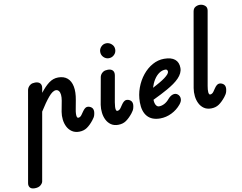

<svg xmlns="http://www.w3.org/2000/svg" viewBox="-152 -1106 2160 1714"><g transform="rotate(-10 928.5 -249.5)"><path d="M27.5 428.5Q-3.5 428.5 -15.8 412.8Q-28 397 -24 373.5L120.5 -447Q122 -455.5 129.2 -468.2Q136.5 -481 152 -490.8Q167.5 -500.5 193 -500.5Q223.5 -500.5 238 -484.5Q252.5 -468.5 247.5 -440.5L240.5 -399Q279 -449.5 318.2 -479.5Q357.5 -509.5 404 -509.5Q455.5 -509.5 486.8 -482.8Q518 -456 528 -405.5Q538 -355 524.5 -283L509.5 -202Q505 -179 504.5 -161.2Q504 -143.5 507.5 -133.8Q511 -124 518.5 -124Q528.5 -124 537 -129.8Q545.5 -135.5 551.5 -144.5L570.5 -171.5Q580.5 -186.5 591.8 -196.2Q603 -206 615 -206Q636 -206 652 -193.2Q668 -180.5 668 -154.5Q668 -142.5 662.8 -122.8Q657.5 -103 637.5 -79Q607.5 -41 577.2 -20.5Q547 0 505.5 0Q467.5 0 440.8 -18.2Q414 -36.5 399 -66Q384 -95.5 379.8 -131.2Q375.5 -167 381.5 -202L400 -301Q405 -330.5 402.8 -353Q400.5 -375.5 390.5 -388.2Q380.5 -401 364.5 -401Q335 -401 296.8 -355.5Q258.5 -310 211 -234L102.5 380.5Q99.5 396.5 80.8 412.5Q62 428.5 27.5 428.5Z M880.5 -600Q853.5 -600 833.5 -619.8Q813.5 -639.5 813.5 -668Q813.5 -695 833 -715.2Q852.5 -735.5 880.5 -735.5Q907 -735.5 928.2 -716.2Q949.5 -697 949.5 -668Q949.5 -639.5 929.2 -619.8Q909 -600 880.5 -600ZM859.5 0Q821.5 0 795.2 -18Q769 -36 754 -65.8Q739 -95.5 734.8 -131.2Q730.5 -167 736 -203L779.5 -446Q780.5 -455 787.8 -468Q795 -481 810.8 -490.8Q826.5 -500.5 853 -500.5Q883 -500.5 897 -484.2Q911 -468 906 -439.5L864 -203Q860 -180 859.2 -162Q858.5 -144 861.8 -134Q865 -124 872.5 -124Q882.5 -124 891 -129.8Q899.5 -135.5 905.5 -144.5L924 -171.5Q934 -186.5 945.5 -196.2Q957 -206 969.5 -206Q990 -206 1006 -193.2Q1022 -180.5 1022 -154.5Q1022 -142.5 1016.8 -122.8Q1011.5 -103 992 -79Q961.5 -41 931.5 -20.5Q901.5 0 859.5 0Z M1238.5 9Q1162.5 9 1123.2 -35.8Q1084 -80.5 1084 -164Q1084 -232.5 1107 -294.8Q1130 -357 1169.2 -405.5Q1208.5 -454 1258.8 -481.8Q1309 -509.5 1364 -509.5Q1428.5 -509.5 1461.2 -482.5Q1494 -455.5 1494 -404Q1494 -380 1483.2 -357.5Q1472.5 -335 1452.2 -314Q1432 -293 1404 -273.2Q1376 -253.5 1341.5 -234Q1317.5 -220 1281.5 -201.8Q1245.5 -183.5 1208 -165.5Q1208 -157 1209 -149.8Q1210 -142.5 1211.5 -136Q1215 -120.5 1224.5 -109.8Q1234 -99 1247.5 -99Q1272 -99 1296.8 -112.2Q1321.5 -125.5 1341 -149.5Q1363 -175 1386.8 -182Q1410.5 -189 1429.5 -174.5Q1439 -167.5 1445.2 -154.2Q1451.5 -141 1448.8 -122.8Q1446 -104.5 1428 -82.5Q1393.5 -40.5 1343.2 -15.8Q1293 9 1238.5 9ZM1222.5 -271.5Q1238 -279.5 1254 -288.5Q1270 -297.5 1285.5 -306Q1315 -323 1335.5 -338.2Q1356 -353.5 1367.5 -366.8Q1379 -380 1379 -391Q1379 -399 1374 -405.8Q1369 -412.5 1359.5 -412.5Q1329 -412.5 1302.2 -394.2Q1275.5 -376 1255.2 -344.2Q1235 -312.5 1222.5 -271.5Z M1701.5 0Q1663 0 1636.8 -18.5Q1610.5 -37 1595.8 -67Q1581 -97 1577 -133.2Q1573 -169.5 1579 -205.5L1697.5 -880.5Q1702.5 -907 1721 -917.8Q1739.5 -928.5 1760 -928.5Q1786.5 -928.5 1807 -912Q1827.5 -895.5 1822 -865L1705.5 -203.5Q1702.5 -186.5 1701.2 -171.8Q1700 -157 1701 -146.5Q1702 -136 1705.5 -130Q1709 -124 1714.5 -124Q1724.5 -124 1733 -129.8Q1741.5 -135.5 1747.5 -144.5L1766 -171.5Q1776 -186.5 1787.5 -196.2Q1799 -206 1811.5 -206Q1832 -206 1848 -193.2Q1864 -180.5 1864 -154.5Q1864 -142.5 1858.8 -122.8Q1853.5 -103 1834 -79Q1803.5 -41 1773.5 -20.5Q1743.5 0 1701.5 0Z"/></g></svg>

Font: Edu AU VIC WA NT Pre SemiBold
Style: Regular
Weight: 600
Designer: Tina and Corey Anderson, Eben Sorkin, Mirko Velimirovic
Foundry: Google for Education
Version: Version 1.001